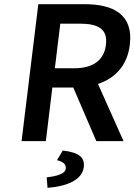

<svg xmlns="http://www.w3.org/2000/svg" viewBox="-20 -674 642 917"><path d="M252 91C280 98 297 109 294 132C291 156 254 167 203 173L207 223C293 217 372 188 380 125C386 78 358 54 280 45ZM268 -561H361C450 -561 495 -535 486 -460C477 -386 424 -348 335 -348H242ZM448 -273C529 -300 588 -360 600 -460C618 -606 520 -654 384 -654H163L83 0H199L230 -256H330L440 0H570Z"/></svg>

Font: Falling Sky
Style: Obl
Weight: 400
Designer: Paul D. Hunt
Foundry: Adobe Systems Incorporated
Version: Version 1.02